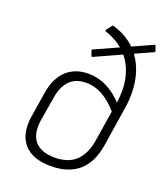

<svg xmlns="http://www.w3.org/2000/svg" viewBox="-131 -783 757 883"><g transform="rotate(20 247.0 -341.5)"><path d="M220 11Q131 11 89 -37Q47 -85 60 -172L80 -297Q92 -371 133.5 -409.5Q175 -448 241 -448Q288 -448 331 -426.5Q374 -405 413 -362L406 -313Q368 -359 328 -382Q288 -405 245 -405Q194 -405 164.5 -375.5Q135 -346 126 -287L107 -174Q96 -104 126.5 -68Q157 -32 225 -32Q290 -32 327 -67Q364 -102 375 -168L403 -343Q419 -424 405.5 -487Q392 -550 352.5 -593Q313 -636 249 -657Q246 -658 245 -660.5Q244 -663 247 -667L265 -690Q266 -693 269 -693.5Q272 -694 275 -693Q347 -671 390 -622.5Q433 -574 448.5 -506Q464 -438 451 -356L421 -164Q407 -76 356.5 -32.5Q306 11 220 11ZM231 -527Q229 -526 227 -526Q225 -526 224 -529L216 -552Q213 -557 219 -559L478 -676Q484 -680 485 -673L493 -652Q494 -649 493 -647.5Q492 -646 489 -644Z"/></g></svg>

Font: Sofia Sans Semi Condensed Light
Style: Italic
Weight: 300
Italic angle: -9°
Version: Version 4.100